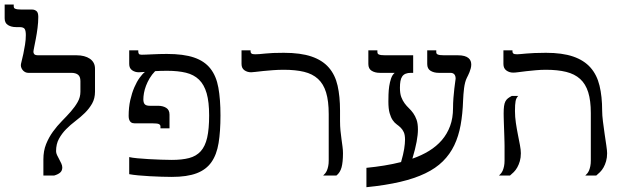

<svg xmlns="http://www.w3.org/2000/svg" viewBox="-45 -757 2699 828"><path d="M223.6 -34.7Q223.6 -21 214.6 -12.9Q205.6 -4.9 188.5 0H142.1V-69.8Q142.1 -106.4 153.8 -135.5Q165.5 -164.6 183.3 -189.2Q201.2 -213.9 221.9 -234.9Q242.7 -255.9 260.5 -276.1Q278.3 -296.4 290 -317.1Q301.8 -337.9 301.8 -361.3V-407.2Q301.8 -426.8 291.5 -434.8Q281.2 -442.9 262.2 -442.9H76.7Q70.8 -442.9 65.2 -445.3Q59.6 -447.8 55.2 -452.1Q50.8 -456.5 47.9 -462.6Q44.9 -468.8 44.9 -476.1Q44.9 -480 48.3 -493.4Q51.8 -506.8 55.7 -525.1Q59.6 -543.5 63 -564.7Q66.4 -585.9 66.4 -606Q66.4 -624 61.5 -632.1Q56.6 -640.1 38.6 -640.1H24.4Q3.9 -640.1 -10.5 -648.9Q-24.9 -657.7 -24.9 -678.2V-737.3H14.2V-729Q14.2 -726.1 15.4 -723.6Q16.6 -721.2 20.3 -719.5Q23.9 -717.8 30.5 -716.8Q37.1 -715.8 47.9 -715.8H94.2Q103.5 -715.8 111.8 -709.7Q120.1 -703.6 120.1 -684.1Q120.1 -661.1 116.9 -636.5Q113.8 -611.8 109.6 -590.3Q105.5 -568.8 102.3 -553.2Q99.1 -537.6 99.1 -533.2Q99.1 -527.8 103 -523.2Q106.9 -518.6 120.6 -518.6H285.2Q302.7 -518.6 317.1 -514.9Q331.5 -511.2 342.3 -503.9Q353 -496.6 358.9 -485.8Q364.7 -475.1 364.7 -460.4V-361.8Q364.7 -332.5 352.3 -310.5Q339.8 -288.6 321.3 -270.3Q302.7 -252 280.8 -235.4Q258.8 -218.8 240.2 -200Q221.7 -181.2 209.2 -158.4Q196.8 -135.7 196.8 -105Q196.8 -97.2 200.9 -88.4Q205.1 -79.6 210.2 -70.3Q215.3 -61 219.5 -51.8Q223.6 -42.5 223.6 -34.7Z M905.8 -259.3Q905.8 -190.4 897.7 -140.4Q889.6 -90.3 866.9 -57.9Q844.2 -25.4 803 -9.8Q761.7 5.9 695.8 5.9Q676.8 5.9 651.4 5.1Q626 4.4 600.3 2.9Q574.7 1.5 551.3 -0.7Q527.8 -2.9 512.2 -5.9V-79.6Q523.9 -76.7 546.9 -74.5Q569.8 -72.3 596.4 -70.8Q623 -69.3 649.7 -68.4Q676.3 -67.4 695.8 -67.4Q739.7 -67.4 770.5 -75.4Q801.3 -83.5 820.6 -104.7Q839.8 -126 848.4 -163.3Q856.9 -200.7 856.9 -259.3Q856.9 -317.4 846.2 -354.7Q835.4 -392.1 813.2 -413.6Q791 -435.1 756.8 -443.4Q722.7 -451.7 675.8 -451.7Q646.5 -451.7 624 -450.2Q609.9 -435.5 600.3 -419.4Q590.8 -403.3 584.7 -387.2Q578.6 -371.1 575.9 -356Q573.2 -340.8 573.2 -328.6Q573.2 -314 579.3 -307.4Q585.4 -300.8 601.1 -300.8H636.7Q657.2 -300.8 671.6 -292Q686 -283.2 686 -262.7V-203.6H647V-211.9Q647 -218.3 640.6 -221.7Q634.3 -225.1 613.3 -225.1H535.6Q531.2 -225.1 526.6 -226.3Q522 -227.5 518.3 -231Q514.6 -234.4 512.2 -240.7Q509.8 -247.1 509.8 -256.8Q509.8 -293.9 516.8 -325.2Q523.9 -356.4 534.4 -380.6Q544.9 -404.8 557.1 -421.6Q569.3 -438.5 580.1 -446.8Q564.5 -445.3 553.7 -445.3Q537.1 -445.3 524.7 -454.1Q512.2 -462.9 512.2 -481V-540H551.3V-534.7Q551.3 -529.3 553.7 -525.1Q556.2 -521 565.9 -521Q573.2 -521 585 -521.5Q596.7 -522 611.3 -522.7Q626 -523.4 642.1 -523.9Q658.2 -524.4 674.3 -524.4Q746.6 -524.4 791.7 -509Q836.9 -493.7 862.3 -461.4Q887.7 -429.2 896.7 -379.2Q905.8 -329.1 905.8 -259.3Z M1421.4 -234.9Q1421.4 -212.9 1423.3 -193.6Q1425.3 -174.3 1427.7 -157Q1430.2 -139.6 1432.1 -124.5Q1434.1 -109.4 1434.1 -96.2Q1434.1 -58.1 1428 -35.4Q1421.9 -12.7 1405.8 0H1348.6Q1353 -3.9 1357.4 -9.3Q1361.8 -14.6 1365 -22.2Q1368.2 -29.8 1370.4 -40.3Q1372.6 -50.8 1372.6 -64.9V-264.6Q1372.6 -321.3 1361.3 -358.2Q1350.1 -395 1326.4 -416.7Q1302.7 -438.5 1266.1 -447.3Q1229.5 -456.1 1178.7 -456.1Q1154.3 -456.1 1131.3 -454.3Q1108.4 -452.6 1089.6 -450.7Q1070.8 -448.7 1057.1 -447Q1043.5 -445.3 1038.1 -445.3Q1021.5 -445.3 1009 -454.1Q996.6 -462.9 996.6 -481V-540H1035.6V-534.7Q1035.6 -529.3 1039.6 -526.1Q1043.5 -522.9 1055.7 -522.9Q1070.3 -522.9 1099.1 -526.1Q1127.9 -529.3 1178.7 -529.3Q1251.5 -529.3 1298.6 -513.2Q1345.7 -497.1 1373 -465.6Q1400.4 -434.1 1410.9 -387.5Q1421.4 -340.8 1421.4 -279.8Z M1657.2 -442.9H1592.8Q1572.3 -442.9 1557.9 -451.7Q1543.5 -460.4 1543.5 -481V-540H1582.5V-531.7Q1582.5 -528.8 1583.7 -526.4Q1585 -523.9 1588.6 -522.2Q1592.3 -520.5 1598.9 -519.5Q1605.5 -518.6 1616.2 -518.6H1736.8V-442.9H1727.5Q1713.4 -442.9 1704.1 -439Q1694.8 -435.1 1689.5 -427.2Q1684.1 -419.4 1681.9 -407.2Q1679.7 -395 1679.7 -378.4Q1679.7 -354 1685.5 -338.4Q1691.4 -322.8 1700 -311.3Q1708.5 -299.8 1718.5 -290.3Q1728.5 -280.8 1737.1 -268.8Q1745.6 -256.8 1751.5 -240.5Q1757.3 -224.1 1757.3 -198.7Q1757.3 -176.3 1751.7 -145.8Q1746.1 -115.2 1733.4 -72.8Q1772.9 -86.4 1805.2 -106.2Q1837.4 -126 1860.4 -152.6Q1883.3 -179.2 1896 -213.4Q1908.7 -247.6 1908.7 -291Q1908.7 -312 1910.4 -334.2Q1912.1 -356.4 1914.3 -374.8Q1916.5 -393.1 1918.2 -405Q1919.9 -417 1919.9 -417.5Q1919.9 -442.9 1897 -442.9H1846.7Q1826.2 -442.9 1811.8 -451.7Q1797.4 -460.4 1797.4 -481V-540H1836.4V-531.7Q1836.4 -528.8 1837.6 -526.4Q1838.9 -523.9 1842.5 -522.2Q1846.2 -520.5 1852.8 -519.5Q1859.4 -518.6 1870.1 -518.6H1929.7Q1946.3 -518.6 1957.5 -515.4Q1968.8 -512.2 1975.3 -506.6Q1981.9 -501 1984.6 -493.9Q1987.3 -486.8 1987.3 -479Q1987.3 -470.7 1985.1 -462.2Q1982.9 -453.6 1979.7 -445.8Q1976.6 -438 1973.4 -431.6Q1970.2 -425.3 1968.3 -421.4Q1963.9 -412.6 1960.9 -401.1Q1958 -389.6 1956.3 -376.7Q1954.6 -363.8 1953.6 -350.1Q1952.6 -336.4 1952.1 -324.2Q1950.2 -265.6 1941.4 -217.5Q1932.6 -169.4 1914.1 -130.6Q1895.5 -91.8 1865 -61.5Q1834.5 -31.2 1788.8 -9.3Q1743.2 12.7 1680.7 27.3Q1618.2 42 1535.2 50.3V-33.2Q1574.7 -37.1 1612.3 -43.2Q1649.9 -49.3 1684.6 -58.1Q1694.3 -91.3 1698 -114.7Q1701.7 -138.2 1701.7 -154.8Q1701.7 -175.3 1696.3 -187Q1690.9 -198.7 1683.1 -206.3Q1675.3 -213.9 1665.8 -220.7Q1656.2 -227.5 1648.4 -239Q1640.6 -250.5 1635.3 -269Q1629.9 -287.6 1629.9 -319.3Q1629.9 -331.5 1630.4 -349.4Q1630.9 -367.2 1633.5 -385.3Q1636.2 -403.3 1641.6 -418.9Q1647 -434.6 1657.2 -442.9Z M2201.2 -96.2Q2201.2 -77.1 2196.8 -62Q2192.4 -46.9 2185.8 -35.2Q2179.2 -23.4 2170.7 -14.9Q2162.1 -6.3 2154.3 0H2106.9Q2111.3 -3.9 2115.7 -9.3Q2120.1 -14.6 2123.3 -22.2Q2126.5 -29.8 2128.7 -40.3Q2130.9 -50.8 2130.9 -64.9V-127Q2130.9 -132.3 2130.6 -143.8Q2130.4 -155.3 2129.9 -169.2Q2129.4 -183.1 2128.9 -198.5Q2128.4 -213.9 2127.9 -227.8Q2127.4 -241.7 2127.2 -252.4Q2127 -263.2 2127 -268.1Q2127 -287.1 2128.7 -299.3Q2130.4 -311.5 2134.5 -319.6Q2138.7 -327.6 2145.3 -332.8Q2151.9 -337.9 2162.1 -343.3H2189.9Q2181.2 -335 2178.5 -321Q2175.8 -307.1 2175.8 -278.3Q2175.8 -253.4 2179.7 -227.1Q2183.6 -200.7 2188.5 -176.3Q2193.4 -151.9 2197.3 -131.1Q2201.2 -110.4 2201.2 -96.2ZM2573.2 -96.2Q2573.2 -77.1 2568.8 -62Q2564.5 -46.9 2557.9 -35.2Q2551.3 -23.4 2542.7 -14.9Q2534.2 -6.3 2526.4 0H2479Q2483.4 -3.9 2487.8 -9.3Q2492.2 -14.6 2495.4 -22.2Q2498.5 -29.8 2500.7 -40.3Q2502.9 -50.8 2502.9 -64.9V-269.5Q2502.9 -323.2 2491.7 -359.1Q2480.5 -395 2456.8 -416.5Q2433.1 -438 2396.5 -447Q2359.9 -456.1 2309.1 -456.1Q2287.6 -456.1 2265.6 -454.1Q2243.7 -452.1 2224.6 -450Q2205.6 -447.8 2190.9 -445.8Q2176.3 -443.8 2168.5 -443.8Q2151.4 -443.8 2138.7 -453.1Q2126 -462.4 2126 -481V-540H2165V-534.7Q2165 -529.3 2168.9 -526.1Q2172.9 -522.9 2185.1 -522.9Q2191.4 -522.9 2200.7 -523.9Q2210 -524.9 2224.6 -526.1Q2239.3 -527.3 2259.8 -528.3Q2280.3 -529.3 2309.1 -529.3Q2379.9 -529.3 2426.8 -513.2Q2473.6 -497.1 2501.5 -465.6Q2529.3 -434.1 2540.5 -387.5Q2551.8 -340.8 2551.8 -279.8Q2551.8 -260.3 2555.2 -233.2Q2558.6 -206.1 2562.5 -179.2Q2566.4 -152.3 2569.8 -129.6Q2573.2 -106.9 2573.2 -96.2Z"/></svg>

Font: Arian AMU Serif
Style: Regular
Weight: 400
Designer: Ruben Hakobyan (Tarumian)
Foundry: Ruben Hakobyan (Tarumian)
Version: Version 1.002